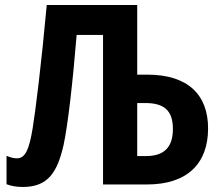

<svg xmlns="http://www.w3.org/2000/svg" viewBox="-20 -734 880 764"><path d="M71 10C170 10 208 -47 233 -157C250 -235 270 -411 285 -595H390V0H565C724 0 808 -82 808 -223C808 -356 729 -437 566 -437H526V-714H166C145 -483 121 -290 110 -224C96 -139 81 -104 47 -104C33 -104 20 -108 6 -114V-1C24 6 45 10 71 10ZM526 -113V-324H558C630 -324 668 -297 668 -221C668 -146 631 -113 561 -113Z"/></svg>

Font: Noto Sans Display SemiCondensed
Style: Bold
Weight: 700
Width: 4
Designer: Monotype Design Team
Foundry: Monotype Imaging Inc.
Version: Version 1.900